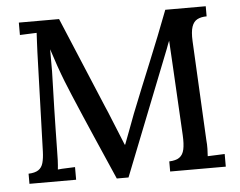

<svg xmlns="http://www.w3.org/2000/svg" viewBox="-51 -761 1038 832"><g transform="rotate(-5 468.0 -345.0)"><path d="M424 10Q383 -84 342 -178Q301 -272 261 -367Q249 -395 236 -428Q223 -461 210 -498Q197 -535 185 -573Q185 -547 185 -523Q185 -499 185 -477Q184 -446 183 -404.5Q182 -363 180.5 -317Q179 -271 178.5 -225.5Q178 -180 177 -138Q177 -114 176 -91Q175 -68 173 -51Q191 -53 211.5 -53.5Q232 -54 248 -55V0H45V-44Q73 -45 88 -55Q103 -65 108.5 -85Q114 -105 115 -134L129 -566Q130 -588 131 -610Q132 -632 133 -649Q115 -648 95 -647.5Q75 -647 60 -646V-700H235L400 -306Q412 -279 424 -248.5Q436 -218 448.5 -188.5Q461 -159 471 -133H473Q484 -163 498 -199Q512 -235 522 -263Q565 -371 609.5 -479Q654 -587 697 -700H873V-656Q849 -656 832.5 -647.5Q816 -639 808.5 -617Q801 -595 803 -554L825 -123Q827 -103 826.5 -84Q826 -65 825 -52Q843 -53 863.5 -53.5Q884 -54 899 -55V0H657V-44Q686 -45 701.5 -56Q717 -67 722 -90.5Q727 -114 725 -152L709 -443Q708 -458 707 -478.5Q706 -499 704.5 -521.5Q703 -544 702 -565Q699 -558 696 -550.5Q693 -543 690 -534L475 10Z"/></g></svg>

Font: Lora Medium
Style: Regular
Weight: 500
Designer: Olga Karpushina, Alexei Vanyashin (Cyrillic)
Foundry: Cyreal
Version: Version 3.004